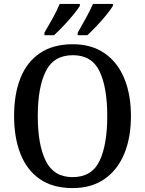

<svg xmlns="http://www.w3.org/2000/svg" viewBox="-20 -951 742 981"><path d="M351 10Q250 10 183.5 -36Q117 -82 84.5 -165Q52 -248 52 -359Q52 -470 84.5 -552Q117 -634 184 -679.5Q251 -725 352 -725Q447 -725 513.5 -679.5Q580 -634 614.5 -551.5Q649 -469 649 -358Q649 -247 614.5 -164.5Q580 -82 513.5 -36Q447 10 351 10ZM351 -46Q449 -46 488.5 -128.5Q528 -211 528 -358Q528 -505 488.5 -587Q449 -669 352 -669Q255 -669 214 -587Q173 -505 173 -358Q173 -211 214 -128.5Q255 -46 351 -46ZM377 -784Q397 -818 418.5 -857.5Q440 -897 455 -931H557V-921Q547 -904 524 -875.5Q501 -847 474 -818.5Q447 -790 426 -771H377ZM207 -784Q227 -818 249 -857.5Q271 -897 285 -931H388V-921Q378 -904 354.5 -875.5Q331 -847 304 -818.5Q277 -790 256 -771H207Z"/></svg>

Font: Noto Serif Bengali SemiCondensed Medium
Style: Regular
Weight: 500
Width: 4
Designer: Juan Bruce, Universal Thirst, Indian Type Foundry and the Monotype Design Team.
Foundry: Monotype Imaging Inc.
Version: Version 2.003; ttfautohint (v1.8.4.7-5d5b)